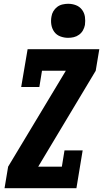

<svg xmlns="http://www.w3.org/2000/svg" viewBox="-20 -995 545 1015"><path d="M4 0 23 -114 328 -621H202L188 -535H92L126 -735H505L486 -621L182 -114H307L321 -200H417L384 0ZM340 -795Q319 -795 299 -802.5Q279 -810 267 -826.5Q255 -843 251.5 -864Q248 -885 252 -907Q254 -922 262 -935.5Q270 -949 282.5 -958.5Q295 -968 310.5 -971.5Q326 -975 340 -975Q362 -975 381.5 -967.5Q401 -960 413.5 -943.5Q426 -927 429 -906Q432 -885 429 -863Q426 -848 418.5 -834.5Q411 -821 398 -811.5Q385 -802 370 -798.5Q355 -795 340 -795Z"/></svg>

Font: Iosevka Slab Heavy
Style: Italic
Weight: 900
Italic angle: -9°
Monospace: yes
Designer: Belleve Invis
Foundry: Belleve Invis
Version: Version 11.1.0; ttfautohint (v1.8.3)